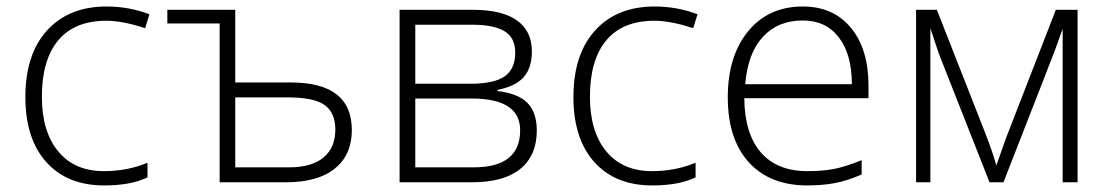

<svg xmlns="http://www.w3.org/2000/svg" viewBox="-20 -561 3426 591"><path d="M58.1 -262.2Q58.1 -394 125 -467.5Q191.9 -541 308.1 -541Q377 -541 439.9 -517.1L426.8 -474.1Q357.9 -497.1 307.1 -497.1Q209.5 -497.1 159.2 -436.8Q108.9 -376.5 108.9 -263.2Q108.9 -155.8 159.2 -95Q209.5 -34.2 299.8 -34.2Q372.1 -34.2 434.1 -60.1V-15.1Q383.3 9.8 300.8 9.8Q187 9.8 122.6 -62Q58.1 -133.8 58.1 -262.2Z M495.1 -488.8V-530.8H704.1V-307.1H876Q1063 -307.1 1063 -160.2Q1063 -84.5 1010.7 -42.2Q958.5 0 861.3 0H656.2V-488.8ZM704.1 -45.9H869.1Q939.5 -45.9 975.8 -76.2Q1012.2 -106.4 1012.2 -162.1Q1012.2 -213.9 979.5 -237.5Q946.8 -261.2 866.2 -261.2H704.1Z M1210 0V-530.8H1435.1Q1525.9 -530.8 1571.5 -498Q1617.2 -465.3 1617.2 -402.8Q1617.2 -352.5 1592.3 -324Q1567.4 -295.4 1511.2 -284.2V-280.8Q1575.2 -273.4 1603.8 -243.9Q1632.3 -214.4 1632.3 -159.2Q1632.3 -82.5 1581.8 -41.3Q1531.2 0 1434.1 0ZM1258.3 -45.9H1438Q1581.1 -45.9 1581.1 -160.2Q1581.1 -257.8 1431.2 -257.8H1258.3ZM1258.3 -303.2H1427.2Q1501.5 -303.2 1533.7 -326.2Q1565.9 -349.1 1565.9 -398.9Q1565.9 -445.3 1532.7 -465.1Q1499.5 -484.9 1433.1 -484.9H1258.3Z M1745.1 -262.2Q1745.1 -394 1812 -467.5Q1878.9 -541 1995.1 -541Q2064 -541 2127 -517.1L2113.8 -474.1Q2044.9 -497.1 1994.1 -497.1Q1896.5 -497.1 1846.2 -436.8Q1795.9 -376.5 1795.9 -263.2Q1795.9 -155.8 1846.2 -95Q1896.5 -34.2 1986.8 -34.2Q2059.1 -34.2 2121.1 -60.1V-15.1Q2070.3 9.8 1987.8 9.8Q1874 9.8 1809.6 -62Q1745.1 -133.8 1745.1 -262.2Z M2220.2 -261.2Q2220.2 -388.2 2282.7 -464.6Q2345.2 -541 2451.2 -541Q2544.9 -541 2599.1 -475.6Q2653.3 -410.2 2653.3 -297.9V-258.8H2271Q2272 -149.4 2322 -91.8Q2372.1 -34.2 2465.3 -34.2Q2510.7 -34.2 2545.2 -40.5Q2579.6 -46.9 2632.3 -67.9V-23.9Q2587.4 -4.4 2549.3 2.7Q2511.2 9.8 2465.3 9.8Q2349.6 9.8 2284.9 -61.5Q2220.2 -132.8 2220.2 -261.2ZM2273.9 -301.8H2602.1Q2602.1 -394 2562 -446Q2522 -498 2451.2 -498Q2374.5 -498 2328.1 -447.5Q2281.7 -397 2273.9 -301.8Z M2799.8 0V-530.8H2863.8L3017.1 -140.1Q3035.2 -92.8 3046.9 -51.8L3077.1 -137.2L3230 -530.8H3296.9V0H3251V-472.2Q3240.2 -441.4 3228.3 -409.2Q3216.3 -377 3068.8 0H3025.9L2878.9 -373Q2869.6 -395.5 2861.6 -420.4Q2853.5 -445.3 2843.8 -474.1V0Z"/></svg>

Font: Open Sans Light
Style: Regular
Weight: 300
Foundry: Ascender Corporation
Version: Version 1.10